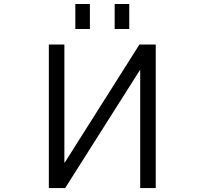

<svg xmlns="http://www.w3.org/2000/svg" viewBox="-20 -957 1040 977"><path d="M563.5 -809.6V-936.5H637.7V-809.6ZM363.3 -809.6V-936.5H437.5V-809.6ZM772.5 0H693.4V-599.6H691.4L311.5 0H228.5V-730.5H307.6V-129.9H309.6L689.5 -730.5H772.5Z"/></svg>

Font: Gen Shin Gothic Monospace Normal
Style: Regular
Weight: 350
Designer: [Source Han Sans]
Ryoko NISHIZUKA  (kana & ideographs); Paul D. Hunt (Latin, Greek & Cyrillic); Wenlong ZHANG  (bopomofo
Version: Version 1.002.20150607